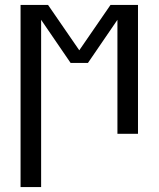

<svg xmlns="http://www.w3.org/2000/svg" viewBox="-20 -540 640 775"><path d="M63 215V-520H174L300 -337L426 -520H537V0H454V-460L335 -286H265L146 -460V215Z"/></svg>

Font: Iosevka Custom Extended
Style: Regular
Weight: 400
Width: 7
Monospace: yes
Designer: Belleve Invis
Foundry: Belleve Invis
Version: Version 11.2.4; ttfautohint (v1.8.4)